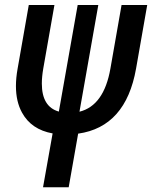

<svg xmlns="http://www.w3.org/2000/svg" viewBox="-20 -538 626 782"><path d="M155.3 224.6 194.3 5.4Q107.4 -10.3 69.8 -79.1Q44.9 -124 44.9 -187.5Q44.9 -220.7 51.8 -258.8L97.2 -517.6H201.7L156.2 -258.8Q150.4 -225.1 150.4 -197.8Q150.4 -103 219.7 -83.5L296.4 -517.6H380.4L303.7 -83Q403.3 -107.9 429.7 -258.8L475.1 -517.6H579.6L534.2 -258.8Q492.2 -21 298.3 6.3L259.8 224.6Z"/></svg>

Font: CaskaydiaCove NFP
Style: Italic
Weight: 400
Italic angle: -10°
Designer: Aaron Bell
Foundry: Saja Typeworks
Version: Version 2111.001; VTT 6.35;Nerd Fonts 3.1.1